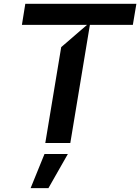

<svg xmlns="http://www.w3.org/2000/svg" viewBox="-20 -747 732 1003"><path d="M434.7 -617.2 299.7 -500.7 216.6 0H347.3L449.6 -617.2H674L692.5 -727.3H112.2L94.5 -617.2ZM233 235.8 334.5 57.5H212.4L139.9 235.8Z"/></svg>

Font: Riot Sans 2.0
Style: Bold Italic
Weight: 600
Italic angle: -9.39999°
Designer: Rasmus Andersson
Foundry: rsms
Version: Version 3.006;hotconv 1.0.109;makeotfexe 2.5.65596